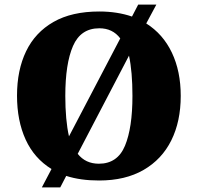

<svg xmlns="http://www.w3.org/2000/svg" viewBox="-20 -775 860 835"><path d="M204 -40Q129 -86 91.5 -168Q54 -250 54 -359Q54 -470 93.5 -552Q133 -634 212.5 -679.5Q292 -725 412 -725Q451 -725 486.5 -719.5Q522 -714 554 -703L581 -755H660L616 -673Q689 -627 727.5 -546Q766 -465 766 -358Q766 -247 725 -164.5Q684 -82 604.5 -36Q525 10 411 10Q370 10 334.5 5Q299 0 268 -10L242 40H162ZM503 -608Q470 -652 412 -652Q331 -652 297.5 -575Q264 -498 264 -358Q264 -306 268 -261.5Q272 -217 280 -182ZM410 -63Q491 -63 523.5 -141Q556 -219 556 -358Q556 -463 541 -533L318 -106Q352 -63 410 -63Z"/></svg>

Font: Noto Serif Sinhala Black
Style: Regular
Weight: 900
Designer: Jelle Bosma - Monotype Design Team
Foundry: Monotype Imaging Inc.
Version: Version 2.007; ttfautohint (v1.8.4.7-5d5b)